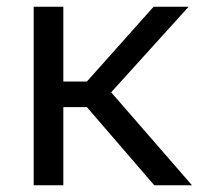

<svg xmlns="http://www.w3.org/2000/svg" viewBox="-20 -550 615 570"><path d="M80 0H168V-232H238L438 0H550L310 -276L540 -530H436L238 -308H168V-530H80Z"/></svg>

Font: Golos Text VF
Style: Regular
Weight: 400
Designer: A.Korolkova, Vitaly Kuzmin
Foundry: ParaType Ltd
Version: Version 2.005